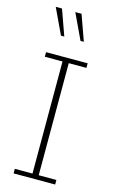

<svg xmlns="http://www.w3.org/2000/svg" viewBox="-123 -845 526 892"><g transform="rotate(15 140.0 -399.0)"><path d="M40 0V-22H125V-561H40V-583H240V-561H155V-22H240V0ZM181 -675 123 -798H153L197 -675ZM87 -675 29 -798H59L103 -675Z"/></g></svg>

Font: Rokkitt SemiBold Thin
Style: Regular
Weight: 250
Version: Version 3.103